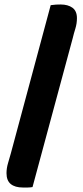

<svg xmlns="http://www.w3.org/2000/svg" viewBox="-20 -775 372 856"><path d="M125 59Q114 61 103 61Q92 61 82 61Q47 61 28 45.5Q9 30 9 -3Q9 -25 16 -48.5Q23 -72 28 -90L206 -752Q219 -754 230 -754.5Q241 -755 250 -755Q283 -755 303 -740.5Q323 -726 323 -694Q323 -670 316 -647.5Q309 -625 304 -604Z"/></svg>

Font: Baloo Bhaina 2
Style: Bold
Weight: 700
Designer: Yesha Goshar, Manish Minz, Shuchita Grover and Ek Type
Foundry: Ek Type
Version: Version 1.640;hotconv 1.0.111;makeotfexe 2.5.65597; ttfautoh